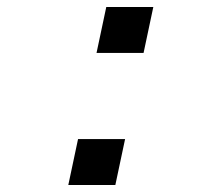

<svg xmlns="http://www.w3.org/2000/svg" viewBox="-20 -531 640 551"><path d="M176 0 204 -132H339L311 0ZM257 -379 285 -511H420L392 -379Z"/></svg>

Font: Geist Mono Medium
Style: Italic
Weight: 500
Italic angle: -12°
Monospace: yes
Designer: Basement.studio, Andrés Briganti, Mateo Zaragoza
Foundry: Basement.studio, Vercel, Andrés Briganti, Guido Ferreyra, Mateo Zaragoza
Version: Version 1.500; ttfautohint (v1.8.4.7-5d5b)